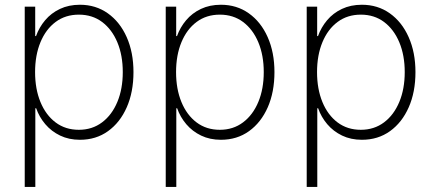

<svg xmlns="http://www.w3.org/2000/svg" viewBox="-20 -563 1776 788"><path d="M81.5 204.1V-535.6H124.5V-415H127.9Q140.6 -450.7 165.3 -480Q189.9 -509.3 226.1 -526.4Q262.2 -543.5 308.1 -543.5Q373 -543.5 422.6 -508.3Q472.2 -473.1 500 -410.6Q527.8 -348.1 527.8 -267.1Q527.8 -185.1 500.2 -122.6Q472.7 -60.1 423.3 -24.7Q374 10.7 308.1 10.7Q262.7 10.7 226.8 -6.6Q190.9 -23.9 166 -53.2Q141.1 -82.5 128.4 -118.7H125V204.1ZM303.7 -30.3Q358.4 -30.3 398.9 -60.8Q439.5 -91.3 461.7 -144.8Q483.9 -198.2 483.9 -267.1Q483.9 -335.9 461.7 -389.2Q439.5 -442.4 399.2 -472.7Q358.9 -502.9 303.7 -502.9Q248.5 -502.9 208.3 -472.9Q168 -442.9 146 -389.6Q124 -336.4 124 -267.1Q124 -197.8 146 -144.3Q168 -90.8 208.3 -60.5Q248.5 -30.3 303.7 -30.3Z M660.2 204.1V-535.6H703.1V-415H706.5Q719.2 -450.7 743.9 -480Q768.6 -509.3 804.7 -526.4Q840.8 -543.5 886.7 -543.5Q951.7 -543.5 1001.2 -508.3Q1050.8 -473.1 1078.6 -410.6Q1106.4 -348.1 1106.4 -267.1Q1106.4 -185.1 1078.9 -122.6Q1051.3 -60.1 1002 -24.7Q952.6 10.7 886.7 10.7Q841.3 10.7 805.4 -6.6Q769.5 -23.9 744.6 -53.2Q719.7 -82.5 707 -118.7H703.6V204.1ZM882.3 -30.3Q937 -30.3 977.5 -60.8Q1018.1 -91.3 1040.3 -144.8Q1062.5 -198.2 1062.5 -267.1Q1062.5 -335.9 1040.3 -389.2Q1018.1 -442.4 977.8 -472.7Q937.5 -502.9 882.3 -502.9Q827.1 -502.9 786.9 -472.9Q746.6 -442.9 724.6 -389.6Q702.6 -336.4 702.6 -267.1Q702.6 -197.8 724.6 -144.3Q746.6 -90.8 786.9 -60.5Q827.1 -30.3 882.3 -30.3Z M1238.8 204.1V-535.6H1281.7V-415H1285.2Q1297.9 -450.7 1322.5 -480Q1347.2 -509.3 1383.3 -526.4Q1419.4 -543.5 1465.3 -543.5Q1530.3 -543.5 1579.8 -508.3Q1629.4 -473.1 1657.2 -410.6Q1685.1 -348.1 1685.1 -267.1Q1685.1 -185.1 1657.5 -122.6Q1629.9 -60.1 1580.6 -24.7Q1531.2 10.7 1465.3 10.7Q1419.9 10.7 1384 -6.6Q1348.1 -23.9 1323.2 -53.2Q1298.3 -82.5 1285.6 -118.7H1282.2V204.1ZM1460.9 -30.3Q1515.6 -30.3 1556.2 -60.8Q1596.7 -91.3 1618.9 -144.8Q1641.1 -198.2 1641.1 -267.1Q1641.1 -335.9 1618.9 -389.2Q1596.7 -442.4 1556.4 -472.7Q1516.1 -502.9 1460.9 -502.9Q1405.8 -502.9 1365.5 -472.9Q1325.2 -442.9 1303.2 -389.6Q1281.2 -336.4 1281.2 -267.1Q1281.2 -197.8 1303.2 -144.3Q1325.2 -90.8 1365.5 -60.5Q1405.8 -30.3 1460.9 -30.3Z"/></svg>

Font: Inter 20pt ExtraLight
Style: Regular
Weight: 250
Version: Version 4.001;git-66647c0bb